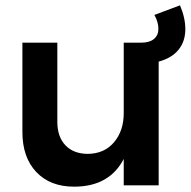

<svg xmlns="http://www.w3.org/2000/svg" viewBox="-20 -695 715 720"><path d="M675 -586Q675 -540 649.5 -508.5Q624 -477 575 -464V0H444V-99Q390 5 258 5Q168 5 116 -50Q64 -105 64 -200V-535H195V-238Q195 -182 225.5 -150Q256 -118 310 -118Q372 -119 408 -162Q444 -205 444 -271V-535H509Q541 -535 557.5 -549Q574 -563 574 -587Q574 -612 559 -639L655 -675Q675 -628 675 -586Z"/></svg>

Font: Montserrat arm2 Medium
Style: Regular
Weight: 500
Designer: Julieta Ulanovsky
Foundry: Julieta Ulanovsky
Version: Version 6.000